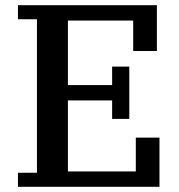

<svg xmlns="http://www.w3.org/2000/svg" viewBox="-20 -718 689 738"><path d="M49 -54H122V-644H49V-698H583V-522H492V-639H241V-391H411V-462H477V-261H411V-332H241V-59H502V-189H593V0H49Z"/></svg>

Font: IBM Plex Serif Medm
Style: Regular
Weight: 500
Designer: Mike Abbink, Paul van der Laan, Pieter van Rosmalen
Foundry: Bold Monday
Version: Version 3.001